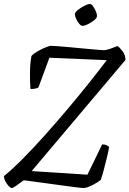

<svg xmlns="http://www.w3.org/2000/svg" viewBox="-29 -944 650 964"><path d="M30 0Q24 0 14.5 -10Q5 -20 -2 -33.5Q-9 -47 -9 -60Q33 -94 86.5 -148Q140 -202 198.5 -267.5Q257 -333 315 -402Q368 -465 417.5 -527Q467 -589 507 -642L219 -654L164 -505Q160 -502 149.5 -499.5Q139 -497 124 -497Q121 -532 121.5 -580Q122 -628 129 -663Q141 -676 161.5 -687.5Q182 -699 201 -706.5Q220 -714 227 -714Q234 -714 261.5 -712Q289 -710 326.5 -706.5Q364 -703 400.5 -699.5Q437 -696 463 -694Q489 -692 493 -692Q504 -692 525.5 -699.5Q547 -707 561 -713Q574 -704 587.5 -685Q601 -666 601 -643L130 -85L410 -67L484 -219Q498 -219 506.5 -214.5Q515 -210 519 -206Q515 -183 507.5 -152Q500 -121 492 -91Q484 -61 477 -41Q457 -25 431 -12.5Q405 0 391 0Q381 0 350 -4Q319 -8 278.5 -13.5Q238 -19 198 -24.5Q158 -30 128 -34Q98 -38 90 -39Q68 -22 52 -11Q36 0 30 0ZM385 -814Q378 -814 369 -824.5Q360 -835 353.5 -849Q347 -863 347 -873Q347 -882 362 -894Q377 -906 395 -915Q413 -924 422 -924Q430 -924 438 -913Q446 -902 452 -888Q458 -874 458 -864Q458 -854 444 -842.5Q430 -831 412.5 -822.5Q395 -814 385 -814Z"/></svg>

Font: Texturina 72pt 72pt Light
Style: Italic
Weight: 300
Italic angle: -11°
Designer: Guillermo Torres Carreño
Foundry: Omnibus-Type
Version: Version 1.002; ttfautohint (v1.8.3)